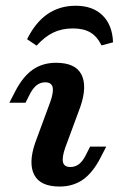

<svg xmlns="http://www.w3.org/2000/svg" viewBox="-20 -651 422 682"><path d="M140.7 -358.6Q123.7 -358.6 110.7 -348.6Q97.6 -338.6 86.8 -318.1L70.5 -286H13.2L34 -326.3Q61.3 -379.3 96.5 -403.7Q131.6 -428 179 -428Q247.8 -428 269.1 -386.6Q290.4 -345.2 265.8 -272.8L211.9 -126.9Q200 -93.1 203.7 -75.4Q207.4 -57.8 230 -57.8Q246.9 -57.8 260.2 -67.8Q273.4 -77.8 283.9 -98.3L300.1 -130.3H357.4L336.6 -90Q309.3 -37 274.2 -12.7Q239.1 11.6 191.7 11.6Q123.2 11.6 101.7 -29.8Q80.2 -71.2 104.9 -143.5L158.7 -289.4Q170.7 -323.3 167 -340.9Q163.2 -358.6 140.7 -358.6ZM381.6 -500.7 340.5 -489.7Q325.3 -521.3 301.2 -535.6Q277.2 -550 239.1 -550Q200.2 -550 169.8 -535.6Q139.5 -521.3 110 -488.9L76.2 -511.7Q106 -571.8 149.1 -601.2Q192.2 -630.6 248.9 -630.6Q309.2 -630.6 344.1 -596.6Q379 -562.6 381.6 -500.7Z"/></svg>

Font: Playfair Micro SmCond SmLight
Style: Italic
Weight: 360
Width: 4
Italic angle: -15.6°
Designer: Claus Eggers Sørensen
Foundry: Claus Eggers Sørensen
Version: Version 2.203;Glyphs 3.3 (3326)